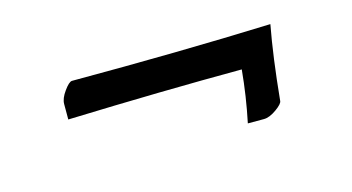

<svg xmlns="http://www.w3.org/2000/svg" viewBox="-38 -400 742 405"><g transform="rotate(-15 333.5 -197.0)"><path d="M543 -130.9Q543 -124.5 527.6 -113.5Q512.2 -102.5 500 -102.5H464.8Q476.6 -158.7 481.9 -215.8Q309.1 -215.3 101.1 -208.5V-242.2Q101.1 -254.4 112.1 -269.5Q123 -284.7 129.4 -285.2Q360.8 -285.2 564.9 -292.5Q552.2 -225.1 543 -130.9Z"/></g></svg>

Font: Emblema One
Style: Regular
Weight: 400
Designer: Riccardo De Franceschi
Foundry: Riccardo De Franceschi
Version: Version 1.003